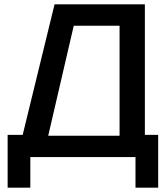

<svg xmlns="http://www.w3.org/2000/svg" viewBox="-20 -720 760 880"><path d="M15 140V-102H84L230 -700H644V-102H705V140H601V0H119V140ZM201 -98H528V-602H318Z"/></svg>

Font: Tektur Medium
Style: Regular
Weight: 500
Designer: Adam Jagosz
Foundry: Adam Jagosz
Version: Version 1.005;gftools[0.9.30]